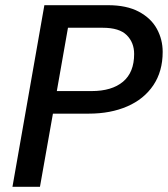

<svg xmlns="http://www.w3.org/2000/svg" viewBox="-20 -720 647 740"><path d="M28 0 151 -700H396Q468 -700 515 -675Q562 -650 584.5 -609Q607 -568 607 -520Q607 -445 571 -391.5Q535 -338 470.5 -310Q406 -282 322 -282H184L134 0ZM199 -369H333Q411 -369 454 -405Q497 -441 497 -512Q497 -556 468.5 -584.5Q440 -613 376 -613H242Z"/></svg>

Font: DeepMind Sans Medium
Style: Italic
Weight: 500
Italic angle: -10°
Designer: Jonny Pinhorn / Modifications: Colophon Foundry
Foundry: Colophon Foundry
Version: Version 1.002; ttfautohint (v1.8.2)